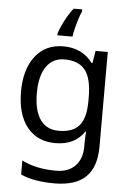

<svg xmlns="http://www.w3.org/2000/svg" viewBox="-64 -813 744 1099"><g transform="rotate(5 307.5 -263.0)"><path d="M275 -546Q328 -546 370.5 -526Q413 -506 443 -465H448L460 -536H530V9Q530 124 471.5 182Q413 240 290 240Q172 240 97 206V125Q176 167 295 167Q364 167 403.5 126.5Q443 86 443 16V-5Q443 -17 444 -39.5Q445 -62 446 -71H442Q388 10 276 10Q172 10 113.5 -63Q55 -136 55 -267Q55 -395 113.5 -470.5Q172 -546 275 -546ZM287 -472Q220 -472 183 -418.5Q146 -365 146 -266Q146 -167 182.5 -114.5Q219 -62 289 -62Q370 -62 407 -105.5Q444 -149 444 -246V-267Q444 -377 406 -424.5Q368 -472 287 -472ZM363 -754Q355 -737 346.5 -710.5Q338 -684 331 -656Q324 -628 321 -606H234V-615Q239 -633 251 -660Q263 -687 279.5 -715.5Q296 -744 314 -766H363Z"/></g></svg>

Font: Noto Sans Old Hungarian
Style: Regular
Weight: 400
Designer: Monotype Design Team
Foundry: Monotype Imaging Inc.
Version: Version 2.005; ttfautohint (v1.8.4.7-5d5b)